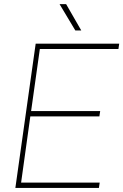

<svg xmlns="http://www.w3.org/2000/svg" viewBox="-20 -926 607 946"><path d="M380.4 -775.9H351.1L273.4 -905.8H305.7ZM563.5 -684.6H176.3L133.3 -378.9H473.6L469.7 -352.5H129.4L84 -26.4H471.2L467.3 0H55.7L155.8 -710.9H567.4Z"/></svg>

Font: Robert Sans Thin
Style: Italic
Weight: 100
Italic angle: -8°
Designer: Christian Robertson (extended by Adam Twardoch)
Foundry: Google
Version: Version 12.135;April 2, 2019;FontCreator 11.5.0.2425 64-bit;